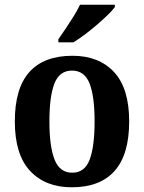

<svg xmlns="http://www.w3.org/2000/svg" viewBox="-20 -786 613 816"><path d="M285 10Q173 10 108 -59.5Q43 -129 43 -270Q43 -411 105 -480Q167 -549 288 -549Q400 -549 464.5 -480Q529 -411 529 -270Q529 -129 467 -59.5Q405 10 285 10ZM287 -52Q340 -52 361 -107.5Q382 -163 382 -270Q382 -377 360.5 -431.5Q339 -486 286 -486Q233 -486 211.5 -431.5Q190 -377 190 -270Q190 -163 212 -107.5Q234 -52 287 -52ZM228 -619Q242 -639 259.5 -665Q277 -691 293.5 -717.5Q310 -744 320 -766H468V-756Q459 -743 439 -723.5Q419 -704 393.5 -682Q368 -660 341.5 -640Q315 -620 292 -606H228Z"/></svg>

Font: Noto Serif Thai SemiCondensed
Style: Bold
Weight: 700
Width: 4
Designer: Monotype Design Team
Foundry: Monotype Imaging Inc.
Version: Version 2.002; ttfautohint (v1.8.4.7-5d5b)